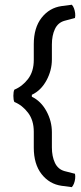

<svg xmlns="http://www.w3.org/2000/svg" viewBox="-20 -666 333 790"><path d="M275.5 104 233.5 98.5Q183.5 91.5 151.2 50.5Q119 9.5 119 -58.5V-124Q119 -171 95.5 -202Q72 -233 39 -246.5Q35 -255 35 -271.8Q35 -288.5 39 -297Q72 -310.5 95.5 -341.2Q119 -372 119 -419.5V-484Q119 -552 151.2 -593Q183.5 -634 233.5 -641L275.5 -646.5Q281 -641 284.5 -631.5Q288 -622 289.2 -611.5Q290.5 -601 288.5 -592L245.5 -580.5Q218.5 -573 206 -546.5Q193.5 -520 193.5 -483V-421.5Q193.5 -376 171 -334.8Q148.5 -293.5 111 -276V-268Q148.5 -250 171 -208.8Q193.5 -167.5 193.5 -122V-59.5Q193.5 -22.5 206 4Q218.5 30.5 245.5 38L288.5 49Q290.5 58.5 289.2 69Q288 79.5 284.5 88.8Q281 98 275.5 104Z"/></svg>

Font: Signika SC
Style: Regular
Weight: 300
Designer: Anna Giedryś
Foundry: Anna Giedryś
Version: Version 2.000